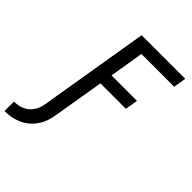

<svg xmlns="http://www.w3.org/2000/svg" viewBox="-339 -865 1201 1201"><g transform="rotate(45 261.5 -264.0)"><path d="M-77 207V123Q-60 123 -43 120.5Q-26 118 -9.5 110.5Q7 103 21.5 91.5Q36 80 46.5 65Q57 50 63 33.5Q69 17 72 0L194 -735H580L566 -651H276L239 -424H464L450 -340H225L168 0Q164 28 154 56Q144 84 127 109Q110 134 86.5 153.5Q63 173 35.5 185Q8 197 -20.5 202Q-49 207 -77 207Z"/></g></svg>

Font: Iosevka Curly Medium Extended
Style: Italic
Weight: 500
Width: 7
Italic angle: -9°
Monospace: yes
Designer: Belleve Invis
Foundry: Belleve Invis
Version: Version 11.1.0; ttfautohint (v1.8.3)